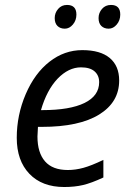

<svg xmlns="http://www.w3.org/2000/svg" viewBox="-20 -748 533 778"><path d="M251.5 -728Q289.6 -728 289.6 -689Q289.6 -665.5 275.4 -648.7Q261.2 -631.8 242.7 -631.8Q224.1 -631.8 212.9 -642.8Q201.7 -653.8 201.7 -674.8Q201.7 -695.8 215.6 -711.9Q229.5 -728 251.5 -728ZM429.7 -728Q467.3 -728 467.3 -689Q467.3 -665.5 453.1 -648.7Q439 -631.8 420.4 -631.8Q401.9 -631.8 390.6 -642.8Q379.4 -653.8 379.4 -674.8Q379.4 -695.8 393.3 -711.9Q407.2 -728 429.7 -728ZM240.2 9.8Q150.4 9.8 99.1 -43.7Q47.9 -97.2 47.9 -189.5Q47.9 -281.7 84.2 -366.5Q120.6 -451.2 180.7 -498Q240.7 -544.9 313.7 -544.9Q386.7 -544.9 424.8 -512.9Q462.9 -481 462.9 -421.9Q462.9 -334 381.8 -283.9Q300.8 -233.9 149.9 -233.9H133.8L131.8 -194.8Q131.8 -129.4 162.4 -94.2Q192.9 -59.1 254.9 -59.1Q285.6 -59.1 317.9 -67.9Q350.1 -76.7 398.9 -100.1V-28.8Q350.6 -6.3 316.7 1.7Q282.7 9.8 240.2 9.8ZM151.9 -301.8Q263.2 -301.8 322.5 -330.8Q381.8 -359.9 381.8 -415Q381.8 -442.4 363.3 -458.7Q344.7 -475.1 308.1 -475.1Q257.8 -475.1 213.4 -429.2Q169.4 -382.8 146 -301.8Z"/></svg>

Font: Open Sans Hebrew
Style: Italic
Weight: 400
Italic angle: -12°
Foundry: Ascender Corporation, Yanek Iontef
Version: Version 2.001;PS 002.001;hotconv 1.0.70;makeotf.lib2.5.58329